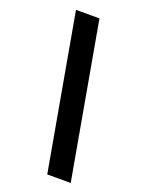

<svg xmlns="http://www.w3.org/2000/svg" viewBox="-186 -920 911 1207"><g transform="rotate(20 269.5 -316.0)"><path d="M262 -833 446 201H289L105 -833Z"/></g></svg>

Font: Be Vietnam Black
Style: Italic
Weight: 900
Italic angle: -9°
Designer: Lam Bao; Tony Le; Vietanh Nguyen
Foundry: Yellow Type Foundry
Version: Version 5.000